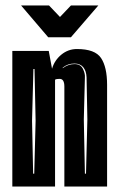

<svg xmlns="http://www.w3.org/2000/svg" viewBox="-20 -681 431 701"><path d="M57 -661H159L199 -619L239 -661H339L239 -545H156ZM25 0V-495H158L170 -430Q179 -461 204 -481.5Q229 -502 261 -502Q327 -502 349 -469Q371 -436 371 -371V0H215V-365Q215 -393 198 -393Q194 -393 189 -392.5Q184 -392 181 -390V0ZM290 -47H294L299 -245L296 -399Q295 -422 284 -435.5Q273 -449 252 -449Q227 -449 209 -434V-432Q229 -447 252 -447Q274 -447 282.5 -430Q291 -413 290 -399L286 -245ZM101 -47H105L110 -240L106 -429H102L97 -240Z"/></svg>

Font: Alumni Sans Inline One
Style: Regular
Weight: 400
Designer: Robert E. Leuschke
Foundry: Robert E. Leuschke
Version: Version 1.100; ttfautohint (v1.8.3)